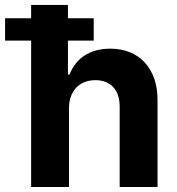

<svg xmlns="http://www.w3.org/2000/svg" viewBox="-64 -747 708 767"><path d="M211.6 -315.3C212 -385.7 255 -426.8 316.8 -426.8C378.2 -426.8 414.4 -387.4 414.1 -320.3V0H565.3V-347.3C565.7 -475.1 490.4 -552.6 376.8 -552.6C294 -552.6 238.6 -513.5 213.8 -449.2H207.4V-584.9H310.4V-674H207.4V-727.3H60.4V-674H-43.7V-584.9H60.4V0H211.6Z"/></svg>

Font: Magic Ui Pro
Style: Bold
Weight: 700
Designer: Stefan Endress, Andreas Faust
Version: Version 1.000;FEAKit 1.0